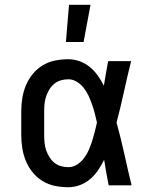

<svg xmlns="http://www.w3.org/2000/svg" viewBox="-20 -776 640 804"><path d="M266 8Q238 8 210.5 2.5Q183 -3 159 -17.5Q135 -32 117 -54Q99 -76 88.5 -101.5Q78 -127 73.5 -154.5Q69 -182 69 -210V-310Q69 -338 73.5 -365.5Q78 -393 88.5 -418.5Q99 -444 117 -466Q135 -488 159 -502.5Q183 -517 210.5 -522.5Q238 -528 266 -528Q290 -528 313.5 -519.5Q337 -511 356 -495.5Q375 -480 389.5 -459.5Q404 -439 415 -417Q419 -443 423.5 -468.5Q428 -494 433 -520H529Q513 -456 499 -391.5Q485 -327 468 -263Q486 -198 500.5 -132Q515 -66 531 0H435Q430 -27 425 -53.5Q420 -80 416 -107Q405 -84 391 -63.5Q377 -43 358 -26.5Q339 -10 315 -1Q291 8 266 8ZM266 -76Q286 -76 303 -87Q320 -98 332 -114Q344 -130 352 -148.5Q360 -167 366 -186Q372 -205 377 -224.5Q382 -244 386 -263Q382 -282 377 -301Q372 -320 365.5 -338.5Q359 -357 351 -374.5Q343 -392 331 -407.5Q319 -423 302 -433.5Q285 -444 266 -444Q250 -444 234.5 -439.5Q219 -435 207 -425Q195 -415 186.5 -401Q178 -387 173 -372Q168 -357 166.5 -341.5Q165 -326 165 -310V-210Q165 -194 166.5 -178.5Q168 -163 173 -148Q178 -133 186.5 -119Q195 -105 207 -95Q219 -85 234.5 -80.5Q250 -76 266 -76ZM256 -600 269 -756H359L330 -600Z"/></svg>

Font: Iosevka Aile Medium
Style: Regular
Weight: 500
Designer: Belleve Invis
Foundry: Belleve Invis
Version: Version 27.3.5; ttfautohint (v1.8.4)